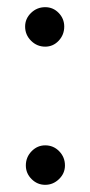

<svg xmlns="http://www.w3.org/2000/svg" viewBox="-20 -518 251 535"><path d="M50 -444Q50 -466 66.5 -482Q83 -498 106 -498Q128 -498 143.5 -482Q159 -466 159 -444Q159 -421 143.5 -404.5Q128 -388 106 -388Q83 -388 66.5 -404.5Q50 -421 50 -444ZM52 -57Q52 -80 68 -96.5Q84 -113 106 -113Q129 -113 145 -96.5Q161 -80 161 -57Q161 -35 144.5 -19Q128 -3 106 -3Q84 -3 68 -19Q52 -35 52 -57Z"/></svg>

Font: Niramit Light
Style: Regular
Weight: 300
Designer: Katatrad Aksorn Co.,Ltd.
Foundry: Cadson Demak Co.,Ltd.
Version: Version 1.000; ttfautohint (v1.6)